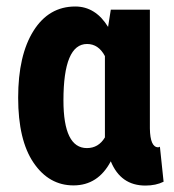

<svg xmlns="http://www.w3.org/2000/svg" viewBox="-20 -558 533 588"><path d="M246.6 -423.3Q174.3 -423.3 174.3 -250.5Q174.3 -104.5 246.1 -104.5Q281.7 -104.5 301.3 -137.2V-386.2Q281.7 -423.3 246.6 -423.3ZM439 -528.3V-164.6Q439.9 -106.9 464.4 -106.9Q467.8 -106.9 469.7 -108.9L481 -1.5Q457.5 10.3 425.3 10.3Q349.6 10.3 319.3 -64Q280.3 9.8 205.1 9.8Q129.9 9.8 82.8 -59.6Q35.6 -128.9 35.6 -258.8Q35.6 -388.7 82.5 -463.4Q129.4 -538.1 210.4 -538.1Q272.5 -538.1 311 -475.6L319.3 -528.3Z"/></svg>

Font: RobotoCondensed-Bold
Style: Bold
Weight: 700
Designer: Google
Version: Version 2.001240; 2014